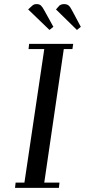

<svg xmlns="http://www.w3.org/2000/svg" viewBox="-20 -916 414 936"><path d="M53.2 0 56.2 -25.9H99.1L195.8 -676.8H119.1L122.1 -702.1H336.9L333 -676.8H291L195.8 -25.9H270L267.1 0ZM117.2 -870.1 138.2 -889.2Q146 -896 158.2 -896Q171.9 -896 179.4 -889.2Q187 -882.3 196.8 -863.8L240.2 -785.2L221.2 -770ZM252.9 -870.1 270 -889.2Q279.8 -896 292 -896Q306.2 -896 314.5 -889.2Q322.8 -882.3 332 -863.8L374 -785.2L355 -770Z"/></svg>

Font: Dehuti
Style: Bold-Italic
Weight: 700
Version: Version 1.2